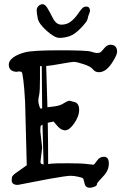

<svg xmlns="http://www.w3.org/2000/svg" viewBox="-20 -889 598 907"><path d="M368.9 -850.3C363.9 -845.3 356.4 -835.7 346.7 -821.5C336.9 -807.4 325.8 -795.7 313.5 -786.4C301.1 -777.1 286.6 -772.5 270 -772.5C253.4 -772.5 239.7 -783.2 229 -804.7C218.3 -826.2 209.5 -842.3 202.6 -853C195.8 -863.8 188.7 -869.1 181.4 -869.1C174.1 -869.1 167.6 -866.3 161.9 -860.6C156.2 -854.9 153.3 -848.1 153.3 -840.3C153.3 -832.5 154.9 -820 158.2 -802.7C161.5 -785.5 175.6 -765.7 200.7 -743.4C225.7 -721.1 245.8 -710 260.7 -710C275.7 -710 291.3 -712.6 307.6 -717.8C323.9 -723 342 -735.8 361.8 -756.3C381.7 -776.9 392.3 -791.3 393.8 -799.6C395.3 -807.9 397.5 -815.6 400.6 -822.8C403.7 -829.9 405.3 -835.4 405.3 -839.4C405.3 -843.3 404 -847.3 401.4 -851.6C398.8 -855.8 394 -857.9 387 -857.9C380 -857.9 373.9 -855.4 368.9 -850.3ZM168.9 -576.7H177.2C177.6 -510.3 178.2 -443.7 179.2 -377C175.9 -376.3 173.7 -376 172.6 -376C171.5 -376 170.5 -376.5 169.7 -377.4C168.9 -378.4 167.2 -383 164.8 -391.1C162.4 -399.3 161.1 -406.7 161.1 -413.6C161.1 -420.4 162.4 -429.4 165 -440.4C167.6 -451.5 168.9 -477.7 168.9 -519ZM301.8 -117.7C257.8 -117.7 231.7 -117.1 223.4 -116C215.1 -114.8 209.8 -114.1 207.5 -113.8C207.5 -178.5 206.9 -243.7 205.6 -309.1L232.9 -314.9L248 -297.4C260.7 -281.4 273.9 -273.4 287.6 -273.4C301.3 -273.4 315.8 -284.7 331.1 -307.1C346.4 -329.6 354 -350.4 354 -369.6C354 -388.8 347.7 -401 335 -406.2L309.1 -413.1C302.9 -413.1 293.8 -409.2 281.7 -401.4C269.7 -393.6 255.5 -388.7 239.3 -386.7C223 -384.8 211.3 -383.3 204.1 -382.3C202.5 -447.1 200.5 -512 198.2 -577.1C213.9 -578.5 237.7 -582 269.8 -587.9C301.8 -593.8 321.9 -596.7 329.8 -596.7C337.8 -596.7 352.9 -593.1 375 -585.9C397.1 -578.8 411.8 -570.6 418.9 -561.5C426.1 -552.4 435.5 -547.9 447.3 -547.9C459 -547.9 470.4 -552.1 481.4 -560.5C492.5 -569 503.9 -582.8 515.6 -602.1C527.3 -621.3 533.2 -635.7 533.2 -645.5C533.2 -655.3 530.6 -663.1 525.4 -668.9C520.2 -674.8 512.2 -677.7 501.5 -677.7C490.7 -677.7 480.7 -671.8 471.4 -659.9C462.2 -648 455.2 -641.5 450.7 -640.4C446.1 -639.2 441.5 -638.7 436.8 -638.7C432 -638.7 423.2 -640.8 410.2 -645C397.1 -649.3 348.1 -651.4 263.2 -651.4C178.2 -651.4 123.5 -648.3 99.1 -642.1C74.7 -635.9 55.7 -627.6 42 -617.2C28.3 -606.8 21.5 -595.9 21.5 -584.5V-584C21.5 -572.3 25 -563.6 32 -558.1C39 -552.6 48.5 -549.8 60.5 -549.8H63L64.9 -551.8L80.1 -550.3C80.7 -549.6 81.8 -548.7 83.3 -547.4C84.7 -546.1 87 -534.2 90.1 -511.7C93.2 -489.3 96 -454.8 98.6 -408.2L106.4 -108.4L59.1 -74.7C44.8 -65.3 37.2 -57.3 36.4 -50.8C35.6 -44.3 35.2 -39.9 35.2 -37.6C35.2 -22.9 44.6 -15.6 63.5 -15.6H64.9L211.9 -43.9C267.6 -53.7 301.1 -58.6 312.5 -58.6C323.9 -58.6 335.8 -57.2 348.1 -54.4C360.5 -51.7 368.1 -49.4 370.8 -47.6C373.6 -45.8 376.4 -37.8 379.2 -23.4C381.9 -9.1 390.5 -2 404.8 -2C409.7 -2 416.5 -3.5 425.3 -6.6C434.1 -9.7 438.5 -14.5 438.5 -21V-22.5C441.7 -28 451.8 -39.6 468.8 -57.4C485.7 -75.1 494.1 -94.7 494.1 -116.2C494.1 -137.7 486.7 -148.4 471.7 -148.4H470.7C457.7 -148.4 447.2 -142.7 439.2 -131.1C431.2 -119.5 425.5 -112.8 421.9 -110.8L389.2 -114.3C374.8 -116.5 345.7 -117.7 301.8 -117.7ZM170.4 -269.5C170.4 -285.5 171.5 -294.4 173.8 -296.1C176.1 -297.9 178.4 -299.3 180.7 -300.3C182 -237.8 183.8 -175 186 -111.8L174.3 -115.2C172.4 -117.2 171.4 -121.1 171.4 -127L179.2 -191.9Z"/></svg>

Font: Drukaatie burti
Style: Regular
Weight: 400
Version: Version 0.14.4